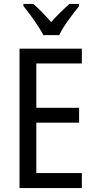

<svg xmlns="http://www.w3.org/2000/svg" viewBox="-20 -963 488 983"><path d="M202 -783H283C304 -829 353 -892 385 -932V-943H335C301 -912 277 -889 242 -850C211 -885 178 -920 150 -943H100V-932C136 -888 179 -828 202 -783ZM399 0V-77H166V-335H385V-411H166V-638H399V-714H80V0Z"/></svg>

Font: Noto Sans Devanagari UI Condensed
Style: Regular
Weight: 400
Width: 3
Designer: Jelle Bosma - Monotype Design Team
Foundry: Monotype Imaging Inc.
Version: Version 2.004